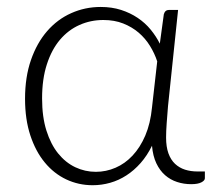

<svg xmlns="http://www.w3.org/2000/svg" viewBox="-20 -526 618 552"><path d="M529.5 3.5Q508.5 3.5 489.2 -2.8Q470 -9 454.8 -22.2Q439.5 -35.5 429.5 -56.5Q419.5 -77.5 417 -107Q403 -78.5 384.2 -57.2Q365.5 -36 343.5 -21.8Q321.5 -7.5 296.8 -0.5Q272 6.5 246.5 6.5Q206 6.5 170.5 -10.2Q135 -27 108.8 -58.8Q82.5 -90.5 67.2 -136.8Q52 -183 52 -242Q52 -304.5 69 -353.5Q86 -402.5 115.5 -436.5Q145 -470.5 184.8 -488.2Q224.5 -506 269.5 -506Q301.5 -506 328 -497.5Q354.5 -489 376 -474.5Q397.5 -460 413.2 -440.8Q429 -421.5 439.5 -400.5L451 -485Q454.5 -497.5 466 -497.5H492L463 -220.5Q461 -195.5 459.2 -171.8Q457.5 -148 457.5 -130.5Q457.5 -104 464.2 -85.2Q471 -66.5 483.2 -55Q495.5 -43.5 512 -38.2Q528.5 -33 548 -33H569V-13.5Q569 -7 559 -1.8Q549 3.5 529.5 3.5ZM255.5 -32Q285 -32 312.2 -43.8Q339.5 -55.5 361.2 -78.8Q383 -102 397.8 -136.5Q412.5 -171 417 -217L432 -349.5Q424.5 -372.5 411.2 -394Q398 -415.5 378.8 -432Q359.5 -448.5 334.2 -458.5Q309 -468.5 277 -468.5Q240.5 -468.5 208.5 -454.2Q176.5 -440 152.5 -411.8Q128.5 -383.5 114.8 -341.2Q101 -299 101 -243Q101 -190 113.5 -150.5Q126 -111 147.2 -84.8Q168.5 -58.5 196.5 -45.2Q224.5 -32 255.5 -32Z"/></svg>

Font: Lato Light
Style: Regular
Weight: 300
Designer: Lukasz Dziedzic
Foundry: tyPoland Lukasz Dziedzic
Version: Version 2.007; 2014-02-27